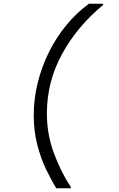

<svg xmlns="http://www.w3.org/2000/svg" viewBox="-20 -831 640 1036"><path d="M284 185Q257 142 228.5 82.5Q200 23 181 -50.5Q162 -124 162 -209Q162 -298 183.5 -384.5Q205 -471 244.5 -550.5Q284 -630 339 -696.5Q394 -763 460 -811H537L536 -804Q395 -687 314 -538Q233 -389 233 -219Q233 -106 271 -4Q309 98 362 178L361 185Z"/></svg>

Font: DM Mono Light
Style: Italic
Weight: 300
Italic angle: -10°
Designer: Colophon Foundry
Foundry: Colophon Foundry
Version: Version 1.000; ttfautohint (v1.8.2.53-6de2)